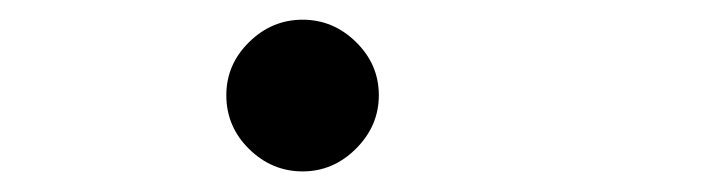

<svg xmlns="http://www.w3.org/2000/svg" viewBox="-20 -179 707 193"><path d="M207.5 -83.3Q207.5 -114.2 230.4 -136.7Q253.3 -159.2 284.2 -159.2Q315 -159.2 337.9 -136.7Q360.8 -114.2 360.8 -83.3Q360.8 -52.5 337.9 -29.6Q315 -6.7 284.2 -6.7Q253.3 -6.7 230.4 -29.2Q207.5 -51.7 207.5 -83.3Z"/></svg>

Font: 0xA000-Mono
Style: Mono-Bold
Weight: 700
Version: Version 0.1